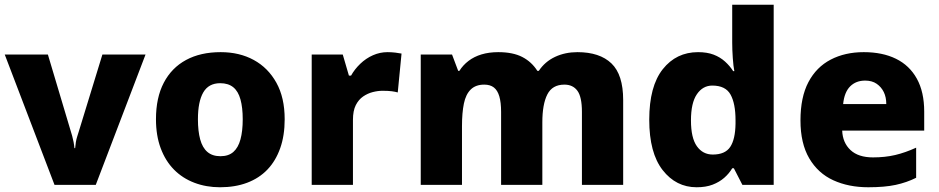

<svg xmlns="http://www.w3.org/2000/svg" viewBox="-20 -780 3962 810"><path d="M210 0 0 -550H182L279 -225Q281 -219 284.5 -206.5Q288 -194 290.5 -180.5Q293 -167 294 -155H297Q298 -167 300 -180Q302 -193 306 -205Q310 -217 312 -224L412 -550H594L384 0Z M1181 -277Q1181 -208 1162 -154.5Q1143 -101 1108 -64.5Q1073 -28 1022.5 -9Q972 10 908 10Q850 10 800 -9Q750 -28 714 -64.5Q678 -101 658 -154.5Q638 -208 638 -277Q638 -368 671 -431Q704 -494 765 -527Q826 -560 911 -560Q990 -560 1050.5 -527Q1111 -494 1146 -431Q1181 -368 1181 -277ZM815 -277Q815 -227 824.5 -192Q834 -157 855 -139Q876 -121 910 -121Q944 -121 964.5 -139Q985 -157 994.5 -192Q1004 -227 1004 -277Q1004 -326 994.5 -360.5Q985 -395 964 -412Q943 -429 909 -429Q860 -429 837.5 -390Q815 -351 815 -277Z M1615 -560Q1631 -560 1648 -558Q1665 -556 1674 -554L1658 -390Q1648 -393 1633 -395Q1618 -397 1594 -397Q1574 -397 1552.5 -391.5Q1531 -386 1512 -373Q1493 -360 1481 -336.5Q1469 -313 1469 -274V0H1295V-550H1426L1452 -461H1461Q1476 -488 1500 -511Q1524 -534 1553.5 -547Q1583 -560 1615 -560Z M2416 -560Q2510 -560 2559.5 -512.5Q2609 -465 2609 -358V0H2435V-308Q2435 -371 2416 -397Q2397 -423 2361 -423Q2310 -423 2289 -381.5Q2268 -340 2268 -264V0H2094V-308Q2094 -348 2086.5 -373.5Q2079 -399 2063.5 -411Q2048 -423 2023 -423Q1987 -423 1966 -402.5Q1945 -382 1937 -343Q1929 -304 1929 -248V0H1755V-550H1887L1913 -481H1918Q1933 -505 1956.5 -523Q1980 -541 2011.5 -550.5Q2043 -560 2082 -560Q2144 -560 2183.5 -539.5Q2223 -519 2247 -481H2253Q2279 -520 2321.5 -540Q2364 -560 2416 -560Z M2919 10Q2832 10 2775.5 -62.5Q2719 -135 2719 -275Q2719 -416 2776 -488Q2833 -560 2925 -560Q2963 -560 2990.5 -549.5Q3018 -539 3038.5 -520.5Q3059 -502 3073 -480H3078Q3074 -499 3071.5 -534.5Q3069 -570 3069 -601V-760H3244V0H3112L3076 -70H3069Q3056 -48 3035.5 -30Q3015 -12 2986.5 -1Q2958 10 2919 10ZM2987 -128Q3039 -128 3060.5 -160Q3082 -192 3083 -258V-273Q3083 -343 3062 -381Q3041 -419 2985 -419Q2945 -419 2920 -382.5Q2895 -346 2895 -272Q2895 -198 2920 -163Q2945 -128 2987 -128Z M3624 -560Q3703 -560 3760 -532Q3817 -504 3848 -448Q3879 -392 3879 -309V-229H3533Q3535 -178 3568 -147Q3601 -116 3663 -116Q3714 -116 3756.5 -126Q3799 -136 3845 -157V-30Q3805 -10 3758.5 0Q3712 10 3643 10Q3560 10 3495.5 -19.5Q3431 -49 3394 -112Q3357 -175 3357 -272Q3357 -370 3390.5 -433.5Q3424 -497 3484.5 -528.5Q3545 -560 3624 -560ZM3630 -440Q3591 -440 3566.5 -415.5Q3542 -391 3537 -341H3719Q3719 -370 3708.5 -391.5Q3698 -413 3678.5 -426.5Q3659 -440 3630 -440Z"/></svg>

Font: Noto Sans Oriya ExtraBold
Style: Regular
Weight: 800
Version: Version 2.003